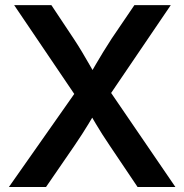

<svg xmlns="http://www.w3.org/2000/svg" viewBox="-20 -748 738 768"><path d="M15.6 0 310.5 -419.9V-322.8L36.6 -727.5H185.5L274.4 -593.8Q293.5 -564.9 308.3 -540Q323.2 -515.1 336.9 -491Q350.6 -466.8 365.7 -440.9H334.5Q349.6 -466.8 363.5 -491Q377.4 -515.1 392.8 -540Q408.2 -564.9 426.8 -593.8L517.6 -727.5H663.1L392.6 -329.1V-422.9L681.6 0H530.3L419.9 -164.1Q402.8 -189.5 389.4 -210.4Q376 -231.4 363.8 -252Q351.6 -272.5 337.9 -295.9H359.9Q346.7 -272.9 334 -252.4Q321.3 -231.9 307.9 -210.7Q294.4 -189.5 276.9 -164.1L164.1 0Z"/></svg>

Font: Inter 24pt SemiBold
Style: Regular
Weight: 600
Designer: Rasmus Andersson
Foundry: rsms
Version: Version 4.001;git-66647c0bb